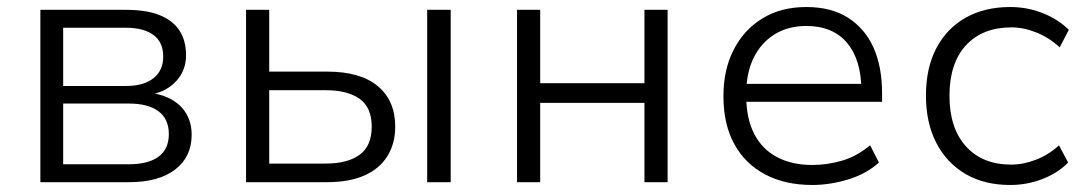

<svg xmlns="http://www.w3.org/2000/svg" viewBox="-20 -519 3094 547"><path d="M95 0V-491H339Q397 -491 434.5 -476Q472 -461 491 -432.5Q510 -404 510 -361Q510 -319 483 -289Q456 -259 412 -250V-254Q447 -249 473 -233Q499 -217 512.5 -192Q526 -167 526 -135Q526 -72 479 -36Q432 0 348 0ZM160 -51H347Q402 -51 431.5 -72.5Q461 -94 461 -137Q461 -180 431.5 -202Q402 -224 347 -224H160ZM160 -274H338Q389 -274 417 -296Q445 -318 445 -358Q445 -399 417 -419.5Q389 -440 338 -440H160Z M681 0V-491H747V-315H912Q1007 -315 1056.5 -273.5Q1106 -232 1106 -158Q1106 -110 1083.5 -74Q1061 -38 1018 -19Q975 0 912 0ZM747 -53H908Q970 -53 1004.5 -78Q1039 -103 1039 -158Q1039 -213 1004.5 -237.5Q970 -262 908 -262H747ZM1197 0V-491H1264V0Z M1453 0V-491H1519V-282H1816V-491H1882V0H1816V-226H1519V0Z M2294 8Q2217 8 2160 -22Q2103 -52 2072 -108.5Q2041 -165 2041 -245Q2041 -320 2070 -377Q2099 -434 2152 -466.5Q2205 -499 2277 -499Q2348 -499 2396 -468.5Q2444 -438 2468.5 -383.5Q2493 -329 2493 -253V-229H2088V-280H2454L2434 -261Q2434 -348 2393.5 -396.5Q2353 -445 2277 -445Q2225 -445 2186.5 -421Q2148 -397 2127 -354Q2106 -311 2106 -253V-246Q2106 -182 2128.5 -138Q2151 -94 2193.5 -71.5Q2236 -49 2294 -49Q2336 -49 2378 -61Q2420 -73 2459 -105L2484 -56Q2449 -24 2397 -8Q2345 8 2294 8Z M2858 8Q2784 8 2730.5 -23.5Q2677 -55 2647.5 -112Q2618 -169 2618 -247Q2618 -325 2647.5 -381.5Q2677 -438 2731 -468.5Q2785 -499 2858 -499Q2907 -499 2951 -481.5Q2995 -464 3025 -434L2999 -384Q2969 -412 2932.5 -426.5Q2896 -441 2862 -441Q2779 -441 2732 -390Q2685 -339 2685 -246Q2685 -154 2732 -102Q2779 -50 2861 -50Q2895 -50 2931.5 -64Q2968 -78 2997 -105L3023 -56Q2994 -26 2950 -9Q2906 8 2858 8Z"/></svg>

Font: Nunito Sans 9pt Light
Style: Regular
Weight: 300
Version: Version 3.101;gftools[0.9.27]